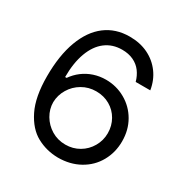

<svg xmlns="http://www.w3.org/2000/svg" viewBox="-168 -849 949 991"><g transform="rotate(30 306.5 -353.5)"><path d="M54.7 -326.2Q54.7 -450.2 87.4 -538.1Q120.1 -626 180.2 -671.4Q240.2 -716.8 323.2 -716.8Q384.8 -716.8 433.1 -693.4Q481.4 -669.9 512.7 -627.4Q543.9 -585 552.7 -529.3H465.8Q457 -561.5 438.5 -586.4Q419.9 -611.3 390.6 -625Q361.3 -638.7 323.2 -638.7Q265.6 -638.7 224.1 -606.9Q182.6 -575.2 160.2 -514.6Q137.7 -454.1 137.7 -369.1H146.5Q167 -398.4 194.8 -419.4Q222.7 -440.4 256.8 -451.7Q291 -462.9 328.1 -462.9Q390.6 -462.9 443.8 -432.6Q497.1 -402.3 527.8 -349.1Q558.6 -295.9 558.6 -228.5Q558.6 -162.1 527.8 -107.4Q497.1 -52.7 440.9 -21.5Q384.8 9.8 312.5 9.8Q244.1 8.8 186.5 -22.5Q128.9 -53.7 91.8 -128.4Q54.7 -203.1 54.7 -326.2ZM473.6 -227.5Q473.6 -271.5 453.1 -307.6Q432.6 -343.8 396.5 -364.7Q360.4 -385.7 314.5 -385.7Q269.5 -385.7 231.9 -363.8Q194.3 -341.8 172.4 -305.2Q150.4 -268.6 149.4 -226.6Q149.4 -185.5 170.9 -148.9Q192.4 -112.3 229.5 -89.8Q266.6 -67.4 312.5 -67.4Q357.4 -67.4 394 -88.9Q430.7 -110.4 452.1 -147.5Q473.6 -184.6 473.6 -227.5Z"/></g></svg>

Font: Pretendard Std Variable
Style: Regular
Weight: 400
Designer: Base glyphs from Inter by Rasmus Andersson; Hangeul glyphs from Noto Sans CJK(Source Han Sans) by Jang Soo-young and Kan
Foundry: Kil Hyung-jin
Version: Version 1.309;Glyphs 3.2 (3225)